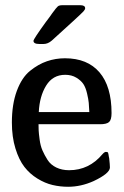

<svg xmlns="http://www.w3.org/2000/svg" viewBox="-20 -712 478 742"><path d="M25.9 -238.8Q25.9 -308.6 44.9 -360.4Q64 -412.1 95.9 -438Q127.9 -463.9 161.4 -475.3Q194.8 -486.8 231 -486.8Q317.9 -486.8 364.5 -432.4Q411.1 -377.9 411.1 -274.9Q411.1 -249 401.6 -240.5Q392.1 -231.9 367.2 -231.9H128.9Q128.9 -218.8 129.4 -207.8Q129.9 -196.8 133.1 -172.9Q136.2 -148.9 144 -130.9Q151.9 -112.8 163.8 -94Q175.8 -75.2 197.5 -64.7Q219.2 -54.2 247.1 -54.2Q324.2 -54.2 376 -116.2Q383.8 -125 389.2 -125Q396 -125 397.5 -122.1Q398.9 -119.1 400.9 -105Q401.9 -102.1 401.9 -101.1Q404.8 -74.2 404.8 -64.9Q404.8 -42 341.8 -12.2Q293 9.8 243.2 9.8Q212.4 9.8 183.1 2.9Q153.8 -3.9 124.5 -22Q95.2 -40 74.2 -67.1Q53.2 -94.2 39.6 -138.4Q25.9 -182.6 25.9 -238.8ZM109.4 -554.2Q109.4 -561 157.2 -627Q173.3 -647.9 182.1 -661.1Q198.2 -683.1 203.6 -687.5Q209 -691.9 221.2 -691.9H290Q309.1 -691.9 309.1 -680.2Q309.1 -675.3 302.7 -668.2Q296.4 -661.1 261.2 -628.9Q216.3 -587.9 180.2 -555.2Q165 -542 148.4 -542H132.3Q109.4 -542 109.4 -554.2ZM129.9 -278.8H325.2Q324.2 -300.8 323 -314.5Q321.8 -328.1 316.4 -351.1Q311 -374 302 -387.5Q293 -400.9 274.9 -411.9Q256.8 -422.9 231.9 -422.9Q184.1 -422.9 158.4 -381.3Q132.8 -339.8 129.9 -278.8Z"/></svg>

Font: CMU Sans Serif Demi Condensed
Style: DemiCondensed
Weight: 600
Width: 3
Version: Version 0.7.0